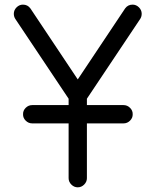

<svg xmlns="http://www.w3.org/2000/svg" viewBox="-20 -801 665 821"><path d="M273.4 -351.6V-378.9L45.4 -720.2Q39.1 -730 39.1 -742.2Q39.1 -757.8 50.8 -769.5Q62.5 -781.2 78.1 -781.2Q98.1 -781.2 109.9 -765.1L312.5 -461.4L515.1 -765.1Q526.9 -781.2 546.9 -781.2Q562.5 -781.2 574.2 -769.5Q585.9 -757.8 585.9 -742.2Q585.9 -730 579.6 -720.2L351.6 -378.9V-351.6H508.3Q524.4 -351.6 536.1 -339.8Q547.9 -328.1 547.4 -312.5Q547.9 -296.9 536.1 -285.2Q524.4 -273.4 508.3 -273.4H351.6V-39.1Q351.6 -23.4 339.8 -11.7Q328.1 0 312.5 0Q296.9 0 285.2 -11.7Q273.4 -23.4 273.4 -39.1V-273.4H117.7Q101.6 -273.4 89.8 -285.2Q78.1 -296.9 78.6 -312.5Q78.1 -328.1 89.8 -339.8Q101.6 -351.6 117.7 -351.6Z"/></svg>

Font: Comfortaa
Style: Regular
Weight: 400
Designer: Johan Aakerlund
Foundry: Johan Aakerlund
Version: Version 2.001; ttfautohint (v1.4.1)